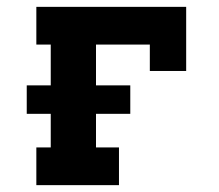

<svg xmlns="http://www.w3.org/2000/svg" viewBox="-20 -540 640 560"><path d="M86 0V-110H128V-208H58V-291H128V-410H86V-520H523V-333H417V-410H260V-291H360V-208H260V-110H327V0Z"/></svg>

Font: Iosevka Etoile Extrabold
Style: Regular
Weight: 800
Designer: Belleve Invis
Foundry: Belleve Invis
Version: Version 22.1.2; ttfautohint (v1.8.4)